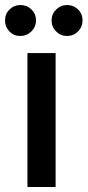

<svg xmlns="http://www.w3.org/2000/svg" viewBox="-28 -743 348 763"><path d="M9.5 -618Q-8 -636 -8 -662Q-8 -688 10 -705.5Q28 -723 53.5 -723Q79 -723 97 -705.5Q115 -688 115 -662Q115 -636 96.5 -618Q78 -600 52.5 -600Q27 -600 9.5 -618ZM238.5 -600Q213 -600 195 -618Q177 -636 177 -661.5Q177 -687 195 -705Q213 -723 238.5 -723Q264 -723 282 -705.5Q300 -688 300 -662Q300 -636 282 -618Q264 -600 238.5 -600ZM81 -532H193V0H81Z"/></svg>

Font: Montserrat Alternates
Style: Regular
Weight: 400
Designer: Julieta Ulanovsky
Foundry: Julieta Ulanovsky
Version: Version 2.001